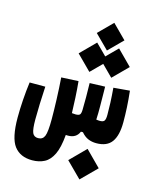

<svg xmlns="http://www.w3.org/2000/svg" viewBox="-126 -733 838 1034"><g transform="rotate(15 293.0 -215.5)"><path d="M144 182.1Q77.6 182.1 43.7 137.7Q9.8 93.3 9.8 -20Q9.8 -66.9 13.4 -119.6Q17.1 -172.4 23.4 -219.2H110.8Q107.9 -172.4 106.2 -122.3Q104.5 -72.3 104.5 -35.6Q104.5 20 113 39.3Q121.6 58.6 144.5 58.6Q170.4 58.6 179.9 35.4Q189.5 12.2 189.5 -59.1Q189.5 -104.5 187.3 -167.7Q185.1 -231 180.7 -289.6L275.9 -294.4Q280.3 -249 282.7 -203.1Q285.2 -157.2 286.1 -118.7Q297.9 -117.2 306.6 -117.2Q324.7 -117.2 330.6 -124Q336.4 -130.9 336.9 -150.9Q337.9 -181.6 337.6 -221.2Q337.4 -260.7 336.4 -299.8L421.9 -302.7Q421.9 -296.4 422.1 -290.3Q422.4 -284.2 422.4 -277.3Q422.9 -237.3 423.3 -195.1Q423.8 -152.8 421.9 -119.1Q432.1 -117.2 442.9 -117.2Q460.9 -117.2 467 -126.2Q473.1 -135.3 473.1 -159.2Q473.1 -189.5 471.7 -226.1Q470.2 -262.7 466.3 -308.6L556.6 -316.4Q562 -267.1 564.2 -225.3Q566.4 -183.6 566.4 -143.1Q566.4 -69.3 540 -32.7Q513.7 3.9 454.1 3.9Q429.2 3.9 408.4 -4.9Q387.7 -13.7 370.1 -34.7H358.9Q342.8 3.9 296.9 3.9Q290.5 3.9 284.7 3.4Q278.8 73.7 260.3 112.5Q241.7 151.4 212.2 166.7Q182.6 182.1 144 182.1ZM441.4 -357.4 380.4 -418.5 319.3 -357.4 237.8 -439 319.3 -521 380.4 -460 441.4 -521 522.9 -439ZM380.9 -493.2 303.7 -570.3 380.9 -647.5 458 -570.3ZM417.5 215.8 332.5 130.9 417.5 45.4 502.4 130.9Z"/></g></svg>

Font: Cascadia Mono PL SemiBold
Style: Regular
Weight: 600
Monospace: yes
Designer: Aaron Bell
Foundry: Saja Typeworks
Version: Version 2404.023; ttfautohint (v1.8.4)